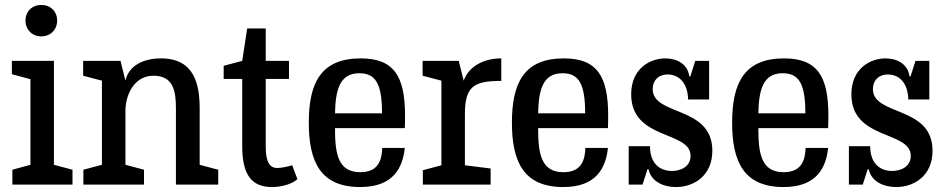

<svg xmlns="http://www.w3.org/2000/svg" viewBox="-20 -746 3828 776"><path d="M30 0H273V-60L198 -80V-500H28V-446L103 -426V-80L30 -60ZM147 -599C184 -599 211 -626 211 -663C211 -700 184 -726 147 -726C110 -726 83 -700 83 -663C83 -626 110 -599 147 -599Z M691 0H862V-60L787 -80V-306C787 -405 766 -510 631 -510C558 -510 500 -480 487 -420L467 -500H316V-440L392 -420V-80L317 -60V0H562V-60L487 -80V-298C487 -362 522 -440 600 -440C681 -440 691 -378 691 -307Z M884 -427H959V-155C959 -41 996 10 1079 10C1120 10 1162 -3 1182 -22L1161 -78C1141 -72 1115 -67 1101 -67C1068 -67 1054 -94 1054 -155V-427H1148V-500H1054V-631H979L959 -500L884 -480Z M1436 10C1571 10 1608 -70 1616 -148H1525C1523 -106 1514 -50 1436 -50C1344 -50 1334 -129 1334 -228H1616C1617 -246 1617 -263 1617 -279C1617 -437 1573 -510 1438 -510C1277 -510 1228 -411 1228 -250C1228 -90 1277 10 1436 10ZM1432 -450C1498 -450 1524 -408 1524 -288H1334C1336 -377 1350 -450 1432 -450Z M2006 -510C1939 -510 1876 -481 1854 -420L1834 -500H1688V-440L1764 -420V-78L1689 -58V0H1963V-65L1859 -78V-285C1859 -397 1895 -419 2006 -419Z M2257 10C2392 10 2429 -70 2437 -148H2346C2344 -106 2335 -50 2257 -50C2165 -50 2155 -129 2155 -228H2437C2438 -246 2438 -263 2438 -279C2438 -437 2394 -510 2259 -510C2098 -510 2049 -411 2049 -250C2049 -90 2098 10 2257 10ZM2253 -450C2319 -450 2345 -408 2345 -288H2155C2157 -377 2171 -450 2253 -450Z M2601 -62C2612 -11 2663 10 2712 10C2784 10 2859 -35 2859 -137C2859 -320 2618 -276 2618 -386C2618 -422 2642 -445 2678 -445C2728 -445 2760 -406 2761 -344H2846V-500H2790L2770 -437H2766C2759 -489 2714 -510 2669 -510C2606 -510 2531 -468 2531 -365C2531 -178 2771 -219 2771 -116C2771 -73 2732 -55 2696 -55C2648 -55 2607 -84 2607 -155H2521V0H2577L2597 -62Z M3147 10C3282 10 3319 -70 3327 -148H3236C3234 -106 3225 -50 3147 -50C3055 -50 3045 -129 3045 -228H3327C3328 -246 3328 -263 3328 -279C3328 -437 3284 -510 3149 -510C2988 -510 2939 -411 2939 -250C2939 -90 2988 10 3147 10ZM3143 -450C3209 -450 3235 -408 3235 -288H3045C3047 -377 3061 -450 3143 -450Z M3491 -62C3502 -11 3553 10 3602 10C3674 10 3749 -35 3749 -137C3749 -320 3508 -276 3508 -386C3508 -422 3532 -445 3568 -445C3618 -445 3650 -406 3651 -344H3736V-500H3680L3660 -437H3656C3649 -489 3604 -510 3559 -510C3496 -510 3421 -468 3421 -365C3421 -178 3661 -219 3661 -116C3661 -73 3622 -55 3586 -55C3538 -55 3497 -84 3497 -155H3411V0H3467L3487 -62Z"/></svg>

Font: Hermeneus One
Style: Regular
Weight: 400
Designer: Rodrigo Fuenzalida, Pablo Impallari
Foundry: Pablo Impallari, Rodrigo Fuenzalida
Version: Version 1.002